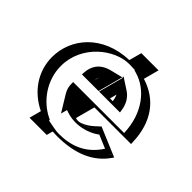

<svg xmlns="http://www.w3.org/2000/svg" viewBox="-157 -771 993 993"><g transform="rotate(45 339.5 -274.5)"><path d="M481 -173C425.6 -117.6 367.7 -108.8 323.2 -124.4L350.7 -227H618C618 -381.3 540.3 -482.8 428.1 -516.1L449.8 -597H373.3L354.8 -527.8C350.9 -527.9 347 -528 343 -528C188 -528 61 -406 61 -256C61 -150.4 124.8 -58.4 217 -13.7L200.5 48H277L287.3 9.6C305.3 13.2 323.9 15 343 15C457 15 551 -22 609 -119ZM374.8 -317H445C439.8 -352 422.4 -382 396.7 -398.7ZM298.3 -317H250C252.6 -357.2 277.8 -398.9 323.2 -410.1ZM274.2 -227H245C245 -208.8 250.5 -190.9 260.2 -174.9ZM484.3 -155.3 586.8 -112.1C531 -30.9 447.7 0 343 0C324.9 0 307.2 -1.8 290.1 -5.1L276.4 -7.8L265.5 33H220L234.7 -21.8L223.6 -27.2C136 -69.6 76 -156.7 76 -256C76 -397.2 195.8 -513 343 -513C346.8 -513 350.5 -512.9 354.2 -512.8L366.2 -512.4L384.8 -582H430.3L409.9 -505.8L423.9 -501.7C526 -471.4 597.9 -381.1 602.7 -242H339.2L305.1 -114.9L318.2 -110.3C366.9 -93.2 428.5 -103.7 484.3 -155.3ZM355.3 -302H462.4L459.8 -319.2C454.1 -357.6 434.9 -391.7 404.9 -411.3L387.6 -422.6ZM309.8 -302H234L235 -318C237.9 -363.2 266.5 -411.5 319.6 -424.6L344.3 -430.7ZM293.7 -242 265.7 -137.2 247.4 -167.1C236.4 -185.2 230 -205.8 230 -227V-242ZM484.3 -155.3C428.5 -103.7 366.9 -93.2 318.2 -110.3L305.1 -114.9L339.2 -242H602.7C597.9 -381.1 526 -471.4 423.9 -501.7L409.9 -505.8L430.3 -582H384.8L366.2 -512.4L354.2 -512.8C350.5 -512.9 346.8 -513 343 -513C195.8 -513 76 -397.2 76 -256C76 -156.7 136 -69.6 223.6 -27.2L234.7 -21.8L220 33H265.5L276.4 -7.8L290.1 -5.1C307.2 -1.8 324.9 0 343 0C447.7 0 531 -30.9 586.8 -112.1ZM355.3 -302H462.4L459.8 -319.2C454.1 -357.6 434.9 -391.7 404.9 -411.3L387.6 -422.6ZM309.8 -302 344.3 -430.7 319.6 -424.6C266.5 -411.5 237.9 -363.2 235 -318L234 -302ZM293.7 -242H230V-227C230 -205.8 236.4 -185.2 247.4 -167.1L265.7 -137.2ZM287.3 9.6 277 48H200.5L217 -13.7C124.8 -58.4 61 -150.4 61 -256C61 -406 188 -528 343 -528C347 -528 350.9 -527.9 354.8 -527.8L373.3 -597H449.8L428.1 -516.1C536.9 -483.8 612.7 -386.9 617.7 -242.5L618.3 -227H350.7L323.2 -124.4C366 -109.4 421.7 -117.8 474.1 -166.3L481.2 -172.9L609.6 -118.8L599.1 -103.6C540 -17.5 450.6 15 343 15C324.6 15 301.2 12.3 287.3 9.6ZM374.8 -317 396.7 -398.7C422.5 -382 439.8 -352 445 -317ZM298.3 -317 323.2 -410.1C277.8 -398.9 252.6 -357.2 250 -317ZM274.2 -227 260.2 -174.9C252.5 -187.6 245 -208.8 245 -227ZM493 -145.4 565.4 -114.8C507.4 -24.3 424.4 0 343 0C330.9 0 318.8 -1.1 305.7 -3.7L257.1 -13.1L258.4 -18.2L248.7 -22.9C165.8 -63 101 -152.4 101 -256C101 -409.1 238.6 -513 343 -513C345.7 -513 348.3 -513 351 -512.9L386.7 -511.6L386.1 -509.4L403.3 -504.3C492.2 -477.9 572.8 -386.5 577.7 -242H314.5L281.4 -118.5L295.9 -113.5C367.6 -88.3 446.2 -109.9 493 -145.4ZM330.6 -302 369.3 -446.6 431.4 -406.2C462.9 -385.7 479.6 -354.1 484.9 -317.8L487.3 -302ZM334.5 -302 371.4 -439.9 301.3 -422.6C231 -405.3 212.6 -357.8 210 -317.4L209 -302ZM318.4 -242H205V-227C205 -207.7 210.8 -188.7 221.2 -171.6L275.7 -82.4ZM193.3 -17.4 175.8 48H301.7L310.9 13.7C323.7 14.7 331.8 15 343 15C475.8 15 568.8 -25.8 625.5 -108.3L630.8 -116.1L471.4 -183.4L447.2 -161C428.9 -144 410.3 -132.4 394.7 -125.7C367.6 -114.1 360.1 -116.4 346.9 -120.8L375.4 -227H643.3L642.7 -242.2C637.9 -381 571 -475.7 451.9 -512.5L474.5 -597H348.7L330.1 -527.8C139.9 -521.2 36 -391.9 36 -256C36 -153.7 95.8 -64.6 193.3 -17.4ZM399.5 -317 409.6 -354.9C415 -342.3 418.1 -330.7 420.1 -317ZM275.7 -324.7C277.2 -336.1 279.9 -346.2 284.2 -356.6Z"/></g></svg>

Font: Hussar Outliner
Style: Regular
Weight: 700
Foundry: Cannot Into Space Fonts
Version: Version 0.92